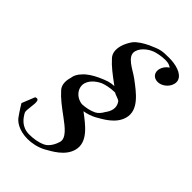

<svg xmlns="http://www.w3.org/2000/svg" viewBox="-244 -739 812 812"><g transform="rotate(45 161.5 -333.5)"><path d="M359.8 -626.5C349.7 -656.2 303.6 -666.5 268.5 -666.5C223.1 -666.5 215.9 -665 170.9 -645C146.9 -633.8 122.2 -618.2 109.6 -602.1C100.1 -588.4 91.4 -572.3 86.9 -555.7C80.8 -532.7 82.1 -510.3 96.5 -494.6C120.9 -467.3 145.9 -448.9 185.7 -419.4L187.5 -418.1C162.4 -416.9 150.3 -412.6 115.2 -397C92.4 -386.3 68.9 -371.6 55.8 -356.3C41.1 -341.5 33.9 -326.6 32.4 -311.6C32 -310.3 31.6 -309 31.2 -307.6C25.1 -284.7 26.4 -262.2 40.7 -246.6C65.2 -219.2 90.2 -200.9 130 -171.4C160.9 -148.4 200 -119.1 192 -89.4C187.8 -73.7 174.6 -44.4 152.6 -33.7C128.5 -22 101.2 -18.6 76.8 -18.6C30.9 -18.6 9.9 -51.3 -0.6 -70.3C-7.1 -82.5 6 -124.5 0.8 -143.1C-2.5 -154.8 -16 -147.9 -16 -147.9L-39.5 -89.4C-39.5 -89.4 -20.9 -58.6 -8.3 -41.5C3.1 -22.5 34.2 0 86.5 0C110.4 0 141.8 -5.9 168.6 -20.5C195.8 -36.1 248.3 -62.5 261.5 -111.8C277.4 -171.3 218.1 -214.5 170.3 -250.5C188.1 -253.4 207.2 -259.2 224.4 -268.6C251.5 -284.2 304 -310.5 317.2 -359.9C333.3 -419.9 272.7 -463.4 224.7 -499.5C194.7 -522.1 134.8 -544.9 145.3 -584C153.6 -614.7 188 -633.8 201.5 -638.7C211.8 -642.6 237.9 -648.9 260.9 -648.9C264.8 -648.9 268.2 -648.9 272 -648.4C282.4 -647.5 291.2 -643.6 297.7 -638.7C284.7 -630.4 275.1 -618.2 271.1 -603.5C264.6 -579.1 279.4 -559.6 304.3 -559.6C328.2 -559.6 353.5 -579.1 360 -603.5C362.2 -611.8 362.4 -619.6 359.8 -626.5ZM209.9 -400.8C217.4 -394.7 240.2 -390.8 245.3 -383.3C262.5 -358.1 252.8 -333.1 237.7 -312.9C230.9 -300.5 221.1 -288 208.4 -281.7C188.4 -272 166.3 -268 145.4 -266.9C105.4 -271 81.5 -305.7 89.6 -335.9C97.8 -366.7 132.2 -385.7 145.7 -390.6C156.1 -394.5 182.2 -400.9 205.1 -400.9C206.8 -400.9 208.4 -400.9 209.9 -400.8Z"/></g></svg>

Font: Pierce
Style: Oblique
Weight: 400
Italic angle: -15°
Version: Version 0.2.0